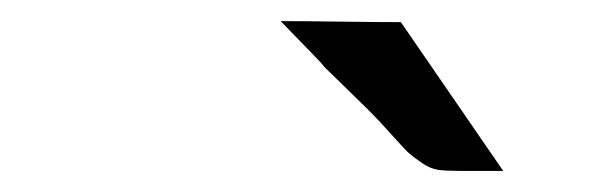

<svg xmlns="http://www.w3.org/2000/svg" viewBox="-20 -694 577 182"><path d="M246 -674Q265 -674 303 -673.5Q341 -673 360 -673L457 -532H415Q403 -532 395.5 -533Q388 -534 380 -539.5Q372 -545 368 -548.5Q364 -552 351.5 -566Q339 -580 330 -589L287 -631Q285 -634 279 -640Z"/></svg>

Font: Coval
Style: Medium Italic
Weight: 500
Foundry: Context Ltd
Version: Version 001.000